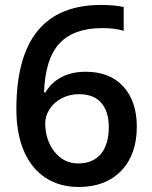

<svg xmlns="http://www.w3.org/2000/svg" viewBox="-20 -743 611 773"><path d="M45.9 -304.2Q45.9 -723.1 387.2 -723.1Q440.9 -723.1 478 -714.8V-619.1Q440.9 -629.9 392.1 -629.9Q277.3 -629.9 219.7 -568.4Q162.1 -506.8 157.2 -371.1H163.1Q186 -410.6 227.5 -432.4Q269 -454.1 325.2 -454.1Q422.4 -454.1 476.6 -394.5Q530.8 -335 530.8 -232.9Q530.8 -120.6 468 -55.4Q405.3 9.8 296.9 9.8Q220.2 9.8 163.6 -27.1Q106.9 -64 76.4 -134.5Q45.9 -205.1 45.9 -304.2ZM294.9 -85Q354 -85 386 -123Q418 -161.1 418 -231.9Q418 -293.5 387.9 -328.6Q357.9 -363.8 297.9 -363.8Q260.7 -363.8 229.5 -347.9Q198.2 -332 180.2 -304.4Q162.1 -276.9 162.1 -248Q162.1 -179.2 199.5 -132.1Q236.8 -85 294.9 -85Z"/></svg>

Font: f1_25842          
Style: Regular
Weight: 600
Foundry: Ascender Corporation
Version: Version 1.10